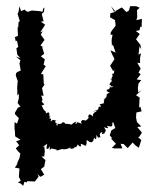

<svg xmlns="http://www.w3.org/2000/svg" viewBox="-20 -466 506 621"><path d="M60 -435 48 -430 43 -446 40 -428 37 -421 44 -398 40 -394 39 -377 38 -380 37 -374 38 -350 28 -346 31 -332 35 -335 39 -314 33 -310 36 -289 46 -278 32 -283 46 -271 43 -261 47 -238 36 -233 32 -229 31 -222 39 -199 37 -203 35 -174 36 -181V-157L41 -163V-149L37 -133L46 -121L38 -118L28 -101L29 -96L41 -84L35 -66L27 -71V-49L28 -44L29 -25L46 -14L32 -9L37 -3L42 4L31 14L38 23L46 31L43 45L34 65L39 60L28 76L43 79L41 106L47 118L38 125L46 127L55 135L59 122L67 124L68 120L93 121L105 105L101 97L111 106L123 99L112 81L123 73L127 52L114 40H123L125 23L123 6L122 10C114 9 134 0 133 -2C129 16 129 18 137 14C145 1 140 8 141 20C148 9 148 18 171 18C160 15 160 11 164 21C186 14 189 13 183 23C186 11 195 22 208 9C204 21 209 10 204 11C208 20 227 12 221 7C224 6 222 19 232 1C239 12 244 9 241 -1C253 2 258 9 261 4C248 9 253 8 258 3C263 -4 258 -11 261 -13C278 0 278 -6 286 -18C273 -4 284 -20 288 -21C284 -14 295 -12 291 -30C303 -15 293 -22 305 -22C297 -39 314 -40 311 -37C309 -30 308 -32 317 -34C326 -48 321 -43 317 -55C332 -48 332 -53 325 -58C335 -59 346 -51 343 -68C345 -71 352 -73 343 -80L353 -52L340 -44L335 -28L343 -19L339 -18L355 -1L342 12L348 14H376L370 -1L380 0L393 13L409 -5L419 5L429 12L437 -13L426 -23H430L439 -37L424 -55L437 -57L423 -71L420 -86L421 -102L438 -106L434 -121L430 -118L431 -142L432 -150L420 -158L439 -175L427 -167L426 -181L428 -196L437 -207L422 -209L435 -226L428 -231L435 -244L424 -263L433 -262V-278L436 -294L428 -289L431 -316L437 -307L434 -321L420 -339L432 -356L419 -366L431 -368L434 -380L438 -378L439 -405L421 -401L424 -410L423 -433L432 -441L420 -446H401L397 -432L389 -427L374 -442L349 -428L339 -446L354 -428L337 -423L336 -410L352 -401L354 -383L344 -370L338 -361V-353L344 -354L341 -337L342 -317L345 -322L354 -296L337 -303L347 -281V-284L350 -274L336 -253L346 -236C353 -245 347 -230 349 -229C335 -225 350 -225 341 -214C334 -214 352 -208 336 -209C350 -202 336 -205 334 -191C346 -191 330 -187 347 -186C339 -180 330 -187 337 -188C333 -169 324 -182 325 -171C332 -175 320 -168 335 -168C318 -155 328 -165 324 -152C314 -141 321 -149 314 -145C324 -146 309 -138 320 -127C319 -137 314 -130 304 -129C298 -131 309 -125 305 -119C301 -122 307 -123 299 -120C300 -110 289 -107 289 -109C281 -100 279 -111 293 -106C287 -104 276 -97 282 -87C273 -99 263 -100 266 -82C261 -81 268 -88 269 -86C254 -73 262 -76 247 -78C240 -73 242 -70 245 -66C236 -68 226 -74 229 -69C232 -66 216 -63 228 -72C221 -74 210 -61 212 -63C194 -67 193 -65 186 -66C196 -64 188 -71 183 -71C176 -59 167 -72 165 -59C159 -64 163 -65 170 -66C160 -64 154 -74 163 -76C144 -78 157 -82 144 -73C143 -77 150 -84 138 -83C145 -90 146 -92 140 -88C140 -106 138 -104 128 -99C130 -114 127 -99 129 -104C116 -114 120 -119 113 -127C120 -120 128 -137 124 -130C119 -129 115 -140 114 -139C118 -139 119 -145 113 -157L121 -156L116 -181L125 -194L122 -193L121 -206L120 -226H113V-228L128 -252L121 -257L125 -274L112 -284L123 -292L116 -314L122 -312L111 -319L124 -337L112 -354L118 -365L110 -361L126 -386L112 -396L121 -397L115 -421L122 -427L124 -442L119 -437L118 -428L108 -430L83 -432L71 -428C65 -428 63 -432 60 -435Z"/></svg>

Font: Charger Distortion
Style: 1
Weight: 400
Designer: Jasper
Foundry: Cannot Into Space Fonts
Version: Version 0.98